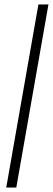

<svg xmlns="http://www.w3.org/2000/svg" viewBox="-20 -740 237 860"><path d="M8 100 152 -720H197L53 100Z"/></svg>

Font: DM Sans 28pt ExtraLight
Style: Italic
Weight: 250
Italic angle: -10°
Version: Version 4.004;gftools[0.9.30]